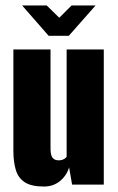

<svg xmlns="http://www.w3.org/2000/svg" viewBox="-20 -676 431 703"><path d="M141 7Q95 7 71 -8.5Q47 -24 38 -53.5Q29 -83 29 -124V-495H165V-130Q165 -118 167.5 -109Q170 -100 176.5 -94.5Q183 -89 195 -89Q203 -89 208.5 -91Q214 -93 218 -96Q222 -99 224 -102V-495H360V0H244L233 -63Q224 -33 199.5 -13Q175 7 141 7ZM158 -545 61 -656H151L197 -611L242 -656H330L232 -545Z"/></svg>

Font: Alumni Sans Thin ExtraBold
Style: Regular
Weight: 800
Version: Version 1.018